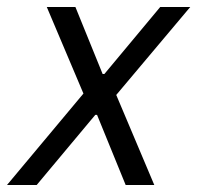

<svg xmlns="http://www.w3.org/2000/svg" viewBox="-48 -530 565 550"><path d="M-28 0 191 -262 86 -510H168L246 -318H251L411 -510H497L285 -258L394 0H312L230 -201H225L57 0Z"/></svg>

Font: Saira SemiCondensed
Style: Italic
Weight: 400
Width: 4
Italic angle: -12°
Designer: Hector Gatti with collaboration of the Omnibus-Type team
Foundry: Omnibus-Type
Version: Version 1.101